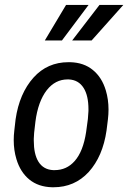

<svg xmlns="http://www.w3.org/2000/svg" viewBox="-20 -770 533 799"><path d="M127.4 -263.7 122.1 -217.8 120.6 -192.9Q120.6 -189 120.6 -185.1Q120.6 -128.9 139.6 -97.7Q160.2 -64 201.7 -62Q204.6 -62 207 -62Q257.3 -62 290.5 -99.6Q326.2 -139.6 338.4 -220.7L345.7 -274.9L348.1 -308.1Q348.1 -312 348.1 -315.4Q348.1 -372.1 328.1 -403.8Q307.1 -437.5 266.1 -439.5Q263.7 -439.5 261.2 -439.5Q210 -439.5 174.8 -395Q138.2 -347.7 127.4 -263.7ZM39.6 -227.1 44.9 -273.4Q60.5 -381.3 119.6 -447.3Q177.2 -511.2 265.1 -511.2Q268.1 -511.2 271.5 -511.2Q329.1 -509.8 366.7 -478.5Q404.3 -447.8 420.4 -393.6Q431.6 -356.4 431.6 -314Q431.6 -294.4 429.2 -273.9L423.3 -226.6Q407.7 -119.1 349.1 -54.2Q290.5 9.3 202.6 9.3Q199.7 9.3 196.8 9.3Q139.6 7.8 102.1 -22.9Q64.5 -53.7 48.3 -107.9Q37.1 -145 37.1 -187Q37.1 -206.5 39.6 -227.1ZM254.9 -749.5H348.6L237.8 -601.6H166.5ZM394 -749.5H493.2L361.3 -601.6H280.3Z"/></svg>

Font: MAUL Condensed Italic
Style: Condenced Regular Italic
Weight: 400
Italic angle: -12°
Designer: MAUL
Version: Version 1.0; 2020; ttfautohint (v1.8.3)